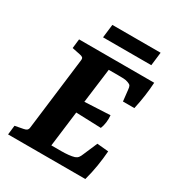

<svg xmlns="http://www.w3.org/2000/svg" viewBox="-171 -825 863 934"><g transform="rotate(30 260.5 -357.5)"><path d="M418 -418 411 -481Q410 -494 406.5 -500.5Q403 -507 391 -511Q379 -516 363.5 -516.5Q348 -517 334 -517H281L256 -323L399 -330Q401 -311 398.5 -290.5Q396 -270 389 -253L248 -258L223 -59H278Q300 -59 319 -61Q338 -63 351 -67Q362 -71 368 -78.5Q374 -86 379 -99L413 -178L477 -172Q474 -131 467 -87.5Q460 -44 448 0H14L20 -52L67 -61Q78 -63 84 -68Q90 -73 91 -85L141 -488Q143 -501 137.5 -505.5Q132 -510 120 -512L76 -521L82 -573H504Q502 -537 496.5 -497.5Q491 -458 482 -418ZM187 -715H458L449 -640H178Z"/></g></svg>

Font: Rasa
Style: Bold Italic
Weight: 700
Italic angle: -7.10001°
Designer: Anna Giedrys (Yrsa+Rasa design), David Brezina (Yrsa art-direction, Rasa art-direction, design)
Foundry: Rosetta Type Foundry
Version: Version 2.004